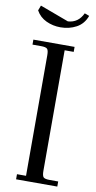

<svg xmlns="http://www.w3.org/2000/svg" viewBox="-97 -917 480 959"><g transform="rotate(10 143.0 -438.0)"><path d="M20 -850.1 29.8 -876 175.8 -821.8Q228 -824.7 252 -876L275.9 -867.2Q260.7 -825.2 224.6 -805.7Q188.5 -786.1 144 -786.1Q105.5 -786.1 71.8 -801.8Q38.1 -817.4 20 -850.1ZM22 -676.8V-702.1H231V-676.8H185.1V-65.9Q185.1 -41 192.1 -33.4Q199.2 -25.9 224.1 -25.9H267.1V0H58.1V-25.9H104V-637.2Q104 -662.1 96.9 -669.4Q89.8 -676.8 64.9 -676.8Z"/></g></svg>

Font: Dihjauti
Style: Regular
Weight: 400
Designer: T. Christopher White
Version: Version 3.0.0